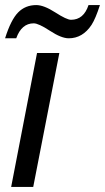

<svg xmlns="http://www.w3.org/2000/svg" viewBox="-27 -737 414 757"><path d="M104 0H17L119 -528H207ZM244 -586Q215 -586 170 -615.5Q125 -645 106 -645Q58 -645 37 -586H-7Q16 -659 44.5 -688Q73 -717 116 -717Q146 -717 191 -688Q236 -659 253 -659Q303 -659 322 -717H367Q350 -664 334 -639Q299 -586 244 -586Z"/></svg>

Font: Libra Sans
Style: Italic
Weight: 400
Italic angle: -12°
Foundry: Context Ltd
Version: Version 1.002